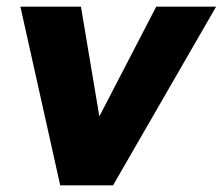

<svg xmlns="http://www.w3.org/2000/svg" viewBox="-20 -551 666 574"><path d="M626 -531H447L277 -203L222 -531H41L160 3H318Z"/></svg>

Font: Geom ExtraBold
Style: Bold Italic
Weight: 800
Italic angle: -10°
Version: Version 1.102